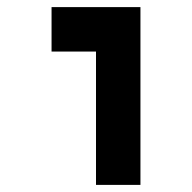

<svg xmlns="http://www.w3.org/2000/svg" viewBox="-20 -645 540 540"><path d="M250 -125V-500H125V-625H375V-125Z"/></svg>

Font: Silkscreen
Style: Regular
Weight: 400
Designer: Jason Kottke
Foundry: Jason Kottke
Version: Version 1.001; ttfautohint (v1.8.4.7-5d5b)